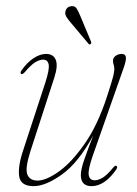

<svg xmlns="http://www.w3.org/2000/svg" viewBox="-20 -612 456 639"><path d="M368 -59.5Q372 -55.5 367 -48Q328.5 7.5 284.5 7.5Q249.5 7.5 249 -29Q249 -48 260.5 -81Q272 -114 290 -160.5Q240.5 -70 186 -31.2Q131.5 7.5 92 7.5Q48.5 7.5 43.8 -25.5Q39 -58.5 58 -114.5L131 -337.5Q145 -381 142 -397.2Q139 -413.5 123.5 -413.5Q111.5 -413.5 97.2 -404.8Q83 -396 63 -372.5Q54.5 -363 50.5 -366Q46 -368.5 51.5 -377.5Q69.5 -403.5 91.2 -418Q113 -432.5 133.5 -432.5Q157.5 -432.5 165.5 -413Q173.5 -393.5 161 -354.5L81 -108Q63 -51.5 71 -31.2Q79 -11 105 -11Q133.5 -11 176 -41.2Q218.5 -71.5 262 -133.8Q305.5 -196 336.5 -292Q352.5 -341 356.5 -357.2Q360.5 -373.5 360.5 -382Q360.5 -391 358.2 -396.8Q356 -402.5 356 -410.5Q356 -419.5 364.8 -426Q373.5 -432.5 385 -432.5Q397.5 -432.5 399 -421.8Q400.5 -411 391 -384.5L289.5 -96Q272.5 -48 275.2 -30Q278 -12 295 -12Q307 -12 321.5 -20.5Q336 -29 357 -54.5Q364 -63 368 -59.5ZM247 -559.5 283 -473.5Q285 -467.5 281.5 -465.5Q277.5 -462 274.5 -466.5L213.5 -539Q206 -548 201 -556Q196 -564 197.5 -572.5Q200.5 -590 218.5 -591.5Q229 -592.5 234.8 -584Q240.5 -575.5 247 -559.5Z"/></svg>

Font: Fraunces 144pt Soft Thin
Style: Italic
Weight: 100
Italic angle: -16°
Version: Version 1.000;[0bf87f6ff]